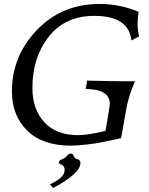

<svg xmlns="http://www.w3.org/2000/svg" viewBox="-20 -723 751 966"><path d="M336.4 9.8Q194.3 9.8 117.2 -65.7Q40 -141.1 40 -262.7Q40 -441.4 165.8 -572.3Q291.5 -703.1 481.4 -703.1Q583 -703.1 677.2 -663.6Q672.4 -632.3 672.4 -604Q672.4 -569.8 679.7 -540L641.1 -519.5Q628.4 -643.1 453.6 -643.1Q308.6 -643.1 225.8 -539.1Q143.1 -435.1 143.1 -279.8Q143.1 -173.3 202.9 -108.2Q262.7 -43 372.1 -43Q422.4 -43 510.7 -64.5Q532.7 -189.5 532.7 -199.2Q532.7 -274.9 411.1 -274.9L418.5 -317.4Q535.6 -314 659.2 -314Q627.4 -242.7 614.7 -171.1Q602.1 -99.6 589.4 -27.8Q546.4 -19 503.9 -9.8Q461.4 -0.5 412.4 4.6Q363.3 9.8 336.4 9.8ZM247.1 223.1 231.4 204.1Q305.2 170.9 305.2 132.8Q305.2 111.8 290.3 106Q275.4 100.1 275.4 92.8Q278.3 83 292.5 78.1Q306.6 73.2 315.9 61.8Q325.2 50.3 336.4 49.3Q346.7 50.3 350.6 61.8Q354.5 73.2 369.6 78.1Q384.8 83 384.8 96.2Q384.8 149.4 247.1 223.1Z"/></svg>

Font: Kelvinch
Style: Italic
Weight: 400
Italic angle: -10°
Designer: Paul James Miller
Foundry: High-Logic / Made with FontCreator
Version: Version 3.40;July 22, 2017;FontCreator 11.0.0.2388 64-bit